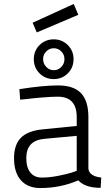

<svg xmlns="http://www.w3.org/2000/svg" viewBox="-20 -941 560 971"><path d="M427 -349V-88Q431 -50 492 -43L489 9Q410 9 376 -29Q286 10 184 10Q121 10 86 -29Q51 -68 51 -141Q51 -210 86.5 -245Q122 -280 198 -287L368 -304V-349Q368 -452 272 -452Q240 -452 192.5 -448Q145 -444 114 -440L82 -437L78 -490Q196 -509 274 -509Q352 -509 389.5 -470Q427 -431 427 -349ZM368 -254 205 -239Q113 -231 113 -142Q113 -94 133.5 -68.5Q154 -43 191 -43Q229 -43 273 -51.5Q317 -60 342 -68L368 -77ZM151 -642Q151 -684 180 -713Q209 -742 252 -742Q294 -742 323 -713Q352 -684 352 -642Q352 -599 323 -570Q294 -541 252 -541Q209 -541 180 -570Q151 -599 151 -642ZM214 -681Q198 -665 198 -642Q198 -619 214 -602.5Q230 -586 252 -586Q274 -586 290 -602.5Q306 -619 306 -642Q306 -665 290 -681Q274 -697 252 -697Q230 -697 214 -681ZM145 -826 353 -921 376 -866 166 -777Z"/></svg>

Font: TitilliumText22L Lt
Style: Thin
Weight: 300
Designer: Campivisivi
Foundry: Campivisivi
Version: 1.000